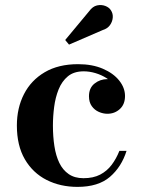

<svg xmlns="http://www.w3.org/2000/svg" viewBox="-20 -721 562 751"><path d="M283 10Q216 10 162.2 -17.2Q108.5 -44.5 77.2 -98Q46 -151.5 46 -230Q46 -298.5 73.8 -352.8Q101.5 -407 155 -438.5Q208.5 -470 285.5 -470Q341 -470 382.2 -452.2Q423.5 -434.5 446.2 -406Q469 -377.5 469 -345.5Q469 -313 448.8 -294.5Q428.5 -276 400 -276Q383.5 -276 366.8 -283.2Q350 -290.5 339 -305.8Q328 -321 328 -344.5Q328 -377 349.8 -394.2Q371.5 -411.5 400 -411.5Q427 -411.5 447.5 -394.8Q468 -378 468 -345.5H442Q442 -367 429.5 -384.8Q417 -402.5 397 -415.2Q377 -428 353.5 -435Q330 -442 307.5 -442Q269 -442 245.5 -422.5Q222 -403 209.2 -371.2Q196.5 -339.5 191.8 -302.5Q187 -265.5 187 -230Q187 -187 192.8 -149.5Q198.5 -112 212 -84Q225.5 -56 248.8 -40Q272 -24 306.5 -24Q345 -24 371.8 -38Q398.5 -52 416.8 -76.2Q435 -100.5 447 -131H475Q455.5 -68.5 410 -29.2Q364.5 10 283 10ZM250 -546.5 235 -564.5 329 -677.5Q342.5 -696 359.5 -699.8Q376.5 -703.5 391.8 -697.8Q407 -692 414 -680.5Q422.5 -667.5 421 -651.5Q419.5 -635.5 409.8 -622.2Q400 -609 382 -603.5Z"/></svg>

Font: Bodoni Moda 9pt SemiBold
Style: Regular
Weight: 600
Designer: Owen Earl
Foundry: indestructible type
Version: Version 2.005